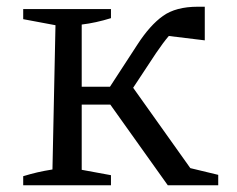

<svg xmlns="http://www.w3.org/2000/svg" viewBox="-20 -551 704 571"><path d="M49 0V-27Q72 -34 91.5 -38.5Q111 -43 136 -47L145 -476L49 -494V-524H310V-497Q265 -483 223 -478V-293H307L389 -419Q426 -476 464.5 -503.5Q503 -531 568 -531Q576 -531 589 -531V-431L482 -444Q465 -424 444 -393L376 -290L546 -51L629 -31V0H479L308 -240H223V-46L310 -30V0Z"/></svg>

Font: Piazzolla SC
Style: Regular
Weight: 400
Designer: Juan Pablo del Peral
Foundry: Huerta Tipografica
Version: Version 1.330